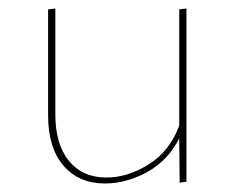

<svg xmlns="http://www.w3.org/2000/svg" viewBox="-20 -428 551 451"><path d="M418 -408V-1L402 1L401 -103Q374 -50 325 -23.5Q276 3 227 3Q165 3 129 -39Q93 -81 93 -156V-406L110 -408V-159Q110 -89 142 -50Q174 -11 230 -11Q280 -11 329.5 -42Q379 -73 401 -133V-406Z"/></svg>

Font: Ysabeau Infant Thin
Style: Regular
Weight: 200
Designer: Christian Thalmann (Catharsis Fonts)
Version: Version 0.003